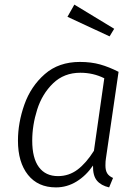

<svg xmlns="http://www.w3.org/2000/svg" viewBox="-20 -803 600 834"><path d="M495 -491 440 -114Q438 -103 438 -84Q438 -63 445.5 -50.5Q453 -38 471 -30L454 11Q419 3 401 -18.5Q383 -40 384 -84Q354 -40 312.5 -14.5Q271 11 223 11Q145 11 101.5 -43.5Q58 -98 58 -192Q58 -270 86 -349Q114 -428 174.5 -481Q235 -534 327 -534Q376 -534 415 -523Q454 -512 495 -491ZM120 -192Q120 -116 149 -77Q178 -38 232 -38Q279 -38 316.5 -66Q354 -94 388 -148L433 -463Q385 -487 329 -487Q258 -487 210.5 -441Q163 -395 141.5 -327Q120 -259 120 -192ZM476 -678 456 -645 273 -730 303 -783Z"/></svg>

Font: Fira Sans Light
Style: Italic
Weight: 300
Italic angle: -8°
Designer: bBox Type GmbH & Carrois Corporate GbR & Edenspiekermann AG
Foundry: bBox Type GmbH & Carrois Corporate GbR & Edenspiekermann AG
Version: Version 4.301